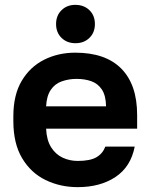

<svg xmlns="http://www.w3.org/2000/svg" viewBox="-20 -759 620 791"><path d="M300 12Q228 12 167.5 -17.5Q107 -47 71 -107.5Q35 -168 35 -260V-280Q35 -368 69.5 -426Q104 -484 162 -513Q220 -542 290 -542Q415 -542 480 -476Q545 -410 545 -285V-229H170Q172 -182 190.5 -152.5Q209 -123 238 -109.5Q267 -96 300 -96Q351 -96 377 -111Q403 -126 414 -155H535Q519 -72 456 -30Q393 12 300 12ZM295 -434Q264 -434 235 -424Q206 -414 189 -388.5Q172 -363 170 -321H417Q416 -366 399.5 -390.5Q383 -415 356 -424.5Q329 -434 295 -434ZM291 -581Q256 -581 233.5 -603Q211 -625 211 -660Q211 -695 233.5 -717Q256 -739 290 -739Q326 -739 348.5 -717Q371 -695 371 -660Q371 -625 348.5 -603Q326 -581 291 -581Z"/></svg>

Font: Golos Text SemiBold
Style: Regular
Weight: 600
Designer: A.Korolkova, Vitaly Kuzmin
Foundry: ParaType Ltd
Version: Version 2.004